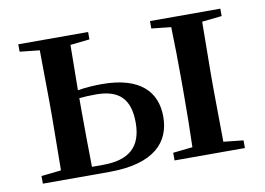

<svg xmlns="http://www.w3.org/2000/svg" viewBox="-62 -621 988 715"><g transform="rotate(-10 431.5 -263.5)"><path d="M46 0H297C468 0 531 -72 531 -168C531 -262 471 -327 327 -327C297 -327 266 -325 235 -320L237 -491L310 -499V-527H46V-499L121 -491L123 -296V-232L121 -37L46 -29ZM235 -290C254 -292 275 -293 298 -293C383 -293 426 -256 426 -164C426 -71 376 -30 279 -30H237C236 -87 235 -175 235 -232ZM544 -499 618 -491C620 -435 621 -351 621 -296V-232C621 -177 620 -93 618 -37L544 -29V0H810V-29L735 -37L733 -232V-296L735 -491L810 -499V-527H544Z"/></g></svg>

Font: Noto Serif CJK SC SemiBold
Style: Regular
Weight: 600
Designer: Ryoko NISHIZUKA 西塚涼子 (kana & ideographs); Frank Grießhammer (Latin, Greek & Cyrillic); Wenlong ZHANG 张文龙 (bopomofo); San
Foundry: Adobe
Version: Version 2.001;hotconv 1.1.0;makeotfexe 2.6.0